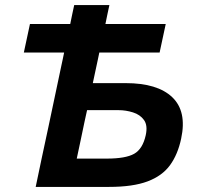

<svg xmlns="http://www.w3.org/2000/svg" viewBox="-20 -733 778 753"><path d="M120 0Q132 -58.5 143.5 -112.2Q155 -166 169.5 -233.5L220 -472.5Q223 -487 226 -500.5Q229 -514 231.5 -527H73.5L97.5 -639H255.5Q259 -657.5 263 -675.8Q267 -694 271 -713H409Q405 -694 401 -675.8Q397 -657.5 393.5 -639H630L606 -527H369.5Q367 -514 364 -500.5Q361 -487 358 -472.5L344 -407H473Q597.5 -407 655.5 -351.8Q713.5 -296.5 690.5 -189.5Q677.5 -127.5 646.8 -85.2Q616 -43 558.5 -21.5Q501 0 408 0ZM281 -111H399Q472.5 -111 506 -129.8Q539.5 -148.5 551.5 -202.5Q560 -241 544.8 -262.2Q529.5 -283.5 501.5 -292.2Q473.5 -301 445 -301H321.5L311.5 -255.5Q302.5 -212.5 295.8 -180.5Q289 -148.5 281 -111Z"/></svg>

Font: Commissioner SemiBold
Style: Italic
Weight: 600
Italic angle: -12°
Designer: Kostas Bartsokas
Foundry: Kostas Bartsokas
Version: Version 1.000; ttfautohint (v1.8.3)